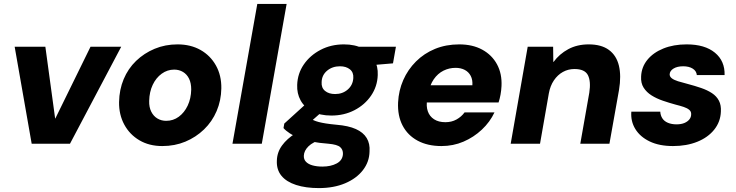

<svg xmlns="http://www.w3.org/2000/svg" viewBox="-20 -735 3763 982"><path d="M142 0 55 -496H212L262 -129H263L443 -496H600L338 0Z M810 12Q743 12 693 -17.5Q643 -47 615.5 -98Q588 -149 589 -213Q590 -276 612.5 -330Q635 -384 676 -423.5Q717 -463 771 -485.5Q825 -508 888 -508Q955 -508 1005.5 -479.5Q1056 -451 1084.5 -400Q1113 -349 1112 -283Q1111 -221 1088 -167Q1065 -113 1023.5 -73Q982 -33 928 -10.5Q874 12 810 12ZM830 -117Q866 -117 894.5 -138Q923 -159 940 -195Q957 -231 958 -277Q958 -310 947 -332.5Q936 -355 916 -367Q896 -379 871 -379Q836 -379 807 -358Q778 -337 761 -301Q744 -265 743 -219Q742 -187 753.5 -164Q765 -141 785 -129Q805 -117 830 -117Z M1169 0 1296 -715H1446L1319 0Z M1611 227Q1544 227 1494.5 211Q1445 195 1419.5 164Q1394 133 1396 87Q1397 44 1422.5 9Q1448 -26 1492 -53.5Q1536 -81 1596 -100L1630 -24Q1580 -9 1557.5 13.5Q1535 36 1534 61Q1533 80 1545 92.5Q1557 105 1579 111Q1601 117 1629 117Q1672 117 1702 101Q1732 85 1734 53Q1735 31 1720 17.5Q1705 4 1659 0Q1614 -3 1577 -11Q1540 -19 1511 -29.5Q1482 -40 1461.5 -53.5Q1441 -67 1430 -80L1434 -103L1564 -221L1656 -189L1505 -56L1563 -131Q1573 -125 1584 -120Q1595 -115 1610 -111Q1625 -107 1647 -103.5Q1669 -100 1701 -97Q1762 -92 1800 -75Q1838 -58 1855.5 -29Q1873 0 1870 40Q1869 93 1836 135.5Q1803 178 1745 202.5Q1687 227 1611 227ZM1675 -144Q1617 -144 1577 -165Q1537 -186 1517.5 -221.5Q1498 -257 1500 -301Q1502 -359 1534 -405.5Q1566 -452 1619.5 -480Q1673 -508 1739 -508Q1796 -508 1835.5 -487Q1875 -466 1894.5 -430.5Q1914 -395 1912 -351Q1910 -293 1878 -246Q1846 -199 1793 -171.5Q1740 -144 1675 -144ZM1694 -254Q1732 -254 1758.5 -277Q1785 -300 1787 -336Q1789 -365 1769.5 -380.5Q1750 -396 1719 -396Q1680 -396 1653 -373.5Q1626 -351 1625 -315Q1623 -286 1642.5 -270Q1662 -254 1694 -254ZM1802 -395 1797 -496H2005L1990 -411Z M2238 12Q2167 12 2116 -15.5Q2065 -43 2039 -93Q2013 -143 2016 -211Q2019 -272 2042.5 -325.5Q2066 -379 2107.5 -420.5Q2149 -462 2205 -485Q2261 -508 2329 -508Q2397 -508 2446.5 -481Q2496 -454 2522 -406Q2548 -358 2545 -295Q2544 -273 2540 -251Q2536 -229 2530 -211H2120L2136 -299H2396Q2398 -327 2387.5 -347Q2377 -367 2357 -377.5Q2337 -388 2310 -388Q2277 -388 2248 -373.5Q2219 -359 2198.5 -329.5Q2178 -300 2170 -255L2165 -226Q2159 -192 2168 -166Q2177 -140 2200 -125Q2223 -110 2258 -110Q2290 -110 2315 -124Q2340 -138 2356 -160H2509Q2486 -111 2444.5 -72Q2403 -33 2350.5 -10.5Q2298 12 2238 12Z M2592 0 2679 -496H2809L2810 -418H2811Q2841 -459 2886.5 -483.5Q2932 -508 2991 -508Q3056 -508 3094.5 -479.5Q3133 -451 3145.5 -399Q3158 -347 3146 -275L3097 0H2948L2994 -261Q3003 -319 2987 -350.5Q2971 -382 2918 -382Q2886 -382 2859 -367Q2832 -352 2813 -324Q2794 -296 2787 -257L2742 0Z M3422 12Q3352 12 3303 -11.5Q3254 -35 3229.5 -75Q3205 -115 3209 -164H3357Q3358 -145 3367.5 -130Q3377 -115 3396 -107Q3415 -99 3440 -99Q3464 -99 3480.5 -106Q3497 -113 3506 -124.5Q3515 -136 3515 -150Q3516 -164 3505.5 -173Q3495 -182 3477 -188Q3459 -194 3435 -200Q3402 -209 3370 -220Q3338 -231 3312.5 -247Q3287 -263 3272 -286.5Q3257 -310 3259 -344Q3261 -392 3291 -429Q3321 -466 3373 -487Q3425 -508 3492 -508Q3585 -508 3636.5 -465.5Q3688 -423 3686 -351H3544Q3542 -372 3523 -384Q3504 -396 3474 -396Q3444 -396 3425 -384.5Q3406 -373 3405 -355Q3405 -343 3416 -334.5Q3427 -326 3447.5 -319.5Q3468 -313 3496 -306Q3534 -296 3566 -285Q3598 -274 3621.5 -258.5Q3645 -243 3657 -220Q3669 -197 3667 -164Q3665 -112 3633 -72Q3601 -32 3546.5 -10Q3492 12 3422 12Z"/></svg>

Font: DM Sans 28pt Black
Style: Italic
Weight: 900
Italic angle: -10°
Version: Version 4.004;gftools[0.9.30]